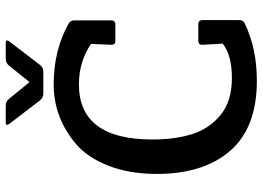

<svg xmlns="http://www.w3.org/2000/svg" viewBox="-143 -760 915 669"><g transform="rotate(-90 314.5 -425.5)"><path d="M43 -336Q43 -432 71.5 -505Q100 -578 147 -618Q239 -696 355.5 -696Q472 -696 565 -645Q578 -638 578 -625V-496Q578 -481 563 -481H507Q492 -481 493 -496L496 -566Q434 -608 355 -608Q163 -608 163 -352Q163 -272 182 -212.5Q201 -153 249 -114Q297 -75 377 -75Q457 -75 497 -107L493 -177Q492 -192 507 -192H564Q579 -192 579 -177V-50Q579 -36 569 -31Q481 12 368 12Q204 12 123.5 -81Q43 -174 43 -336ZM444 -863H499Q508 -863 508 -859.5Q508 -856 505 -851L423 -744Q414 -732 399 -732H323Q308 -732 299 -744L217 -851Q214 -856 214 -859.5Q214 -863 223 -863H280Q296 -863 305 -851L363 -780L420 -851Q429 -863 444 -863Z"/></g></svg>

Font: Crete Round
Style: Regular
Weight: 400
Designer: Veronika Burian
Foundry: TypeTogether
Version: Version 1.001